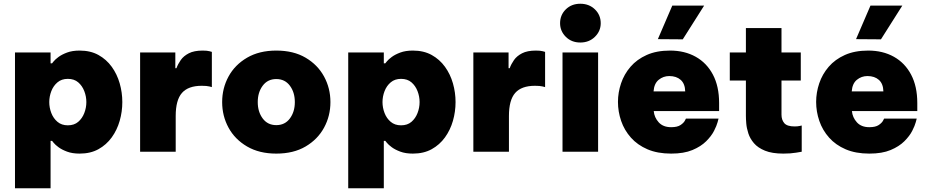

<svg xmlns="http://www.w3.org/2000/svg" viewBox="-20 -810 4959 1025"><path d="M60 195V-530H250V-472H258Q258 -472 266.5 -482.5Q275 -493 292.5 -506Q310 -519 338 -529.5Q366 -540 405 -540Q463 -540 505.5 -516.5Q548 -493 576.5 -453.5Q605 -414 619 -365Q633 -316 633 -265Q633 -214 619 -165Q605 -116 576.5 -76.5Q548 -37 505.5 -13.5Q463 10 405 10Q366 10 338 -0.5Q310 -11 292.5 -24Q275 -37 266.5 -47.5Q258 -58 258 -58H250V195ZM243 -265Q243 -235 254 -206.5Q265 -178 287 -159.5Q309 -141 342 -141Q376 -141 397.5 -159.5Q419 -178 430 -206.5Q441 -235 441 -265Q441 -295 430 -323.5Q419 -352 397.5 -370.5Q376 -389 342 -389Q309 -389 287 -370.5Q265 -352 254 -323.5Q243 -295 243 -265Z M728 0V-530H916V-446H922Q930 -468 945 -489.5Q960 -511 988 -525.5Q1016 -540 1062 -540Q1086 -540 1098.5 -536.5Q1111 -533 1111 -533V-345Q1111 -345 1097.5 -348.5Q1084 -352 1057 -352Q985 -352 951.5 -314Q918 -276 918 -191V0Z M1455 10Q1364 10 1299 -28Q1234 -66 1200 -128.5Q1166 -191 1166 -265Q1166 -339 1200 -401.5Q1234 -464 1299 -502Q1364 -540 1455 -540Q1547 -540 1611.5 -502Q1676 -464 1710 -401.5Q1744 -339 1744 -265Q1744 -191 1710 -128.5Q1676 -66 1611.5 -28Q1547 10 1455 10ZM1455 -142Q1501 -142 1527.5 -177.5Q1554 -213 1554 -265Q1554 -317 1527.5 -352.5Q1501 -388 1455 -388Q1409 -388 1382.5 -352.5Q1356 -317 1356 -265Q1356 -213 1382.5 -177.5Q1409 -142 1455 -142Z M1839 195V-530H2029V-472H2037Q2037 -472 2045.5 -482.5Q2054 -493 2071.5 -506Q2089 -519 2117 -529.5Q2145 -540 2184 -540Q2242 -540 2284.5 -516.5Q2327 -493 2355.5 -453.5Q2384 -414 2398 -365Q2412 -316 2412 -265Q2412 -214 2398 -165Q2384 -116 2355.5 -76.5Q2327 -37 2284.5 -13.5Q2242 10 2184 10Q2145 10 2117 -0.5Q2089 -11 2071.5 -24Q2054 -37 2045.5 -47.5Q2037 -58 2037 -58H2029V195ZM2022 -265Q2022 -235 2033 -206.5Q2044 -178 2066 -159.5Q2088 -141 2121 -141Q2155 -141 2176.5 -159.5Q2198 -178 2209 -206.5Q2220 -235 2220 -265Q2220 -295 2209 -323.5Q2198 -352 2176.5 -370.5Q2155 -389 2121 -389Q2088 -389 2066 -370.5Q2044 -352 2033 -323.5Q2022 -295 2022 -265Z M2507 0V-530H2695V-446H2701Q2709 -468 2724 -489.5Q2739 -511 2767 -525.5Q2795 -540 2841 -540Q2865 -540 2877.5 -536.5Q2890 -533 2890 -533V-345Q2890 -345 2876.5 -348.5Q2863 -352 2836 -352Q2764 -352 2730.5 -314Q2697 -276 2697 -191V0Z M3078 -583Q3031 -583 3000.5 -613.5Q2970 -644 2970 -686Q2970 -730 3000.5 -760Q3031 -790 3078 -790Q3125 -790 3156 -760Q3187 -730 3187 -686Q3187 -644 3156 -613.5Q3125 -583 3078 -583ZM2983 0V-530H3173V0Z M3625 -600 3492 -601 3569 -780H3739ZM3563 10Q3490 10 3436.5 -13Q3383 -36 3348 -75.5Q3313 -115 3296 -164.5Q3279 -214 3279 -266Q3279 -316 3295.5 -365Q3312 -414 3346 -453.5Q3380 -493 3432.5 -516.5Q3485 -540 3557 -540Q3635 -540 3694 -507Q3753 -474 3786 -411.5Q3819 -349 3819 -260V-217H3470Q3473 -183 3496.5 -157Q3520 -131 3563 -131Q3596 -131 3613 -142.5Q3630 -154 3636 -165.5Q3642 -177 3642 -177H3816Q3816 -177 3811 -158Q3806 -139 3792 -111.5Q3778 -84 3750 -56Q3722 -28 3676.5 -9Q3631 10 3563 10ZM3469 -322H3638Q3637 -363 3614 -383.5Q3591 -404 3553 -404Q3521 -404 3496.5 -384Q3472 -364 3469 -322Z M4162 10Q4102 10 4064 -5.5Q4026 -21 4005 -45.5Q3984 -70 3975 -98Q3966 -126 3964 -150.5Q3962 -175 3962 -191V-380H3876V-530H3962V-660H4152V-530H4255V-380H4152V-198Q4152 -170 4167 -152.5Q4182 -135 4222 -135Q4238 -135 4249 -137.5Q4260 -140 4260 -140V0Q4260 0 4230.5 5Q4201 10 4162 10Z M4683 -600 4550 -601 4627 -780H4797ZM4621 10Q4548 10 4494.5 -13Q4441 -36 4406 -75.5Q4371 -115 4354 -164.5Q4337 -214 4337 -266Q4337 -316 4353.5 -365Q4370 -414 4404 -453.5Q4438 -493 4490.5 -516.5Q4543 -540 4615 -540Q4693 -540 4752 -507Q4811 -474 4844 -411.5Q4877 -349 4877 -260V-217H4528Q4531 -183 4554.5 -157Q4578 -131 4621 -131Q4654 -131 4671 -142.5Q4688 -154 4694 -165.5Q4700 -177 4700 -177H4874Q4874 -177 4869 -158Q4864 -139 4850 -111.5Q4836 -84 4808 -56Q4780 -28 4734.5 -9Q4689 10 4621 10ZM4527 -322H4696Q4695 -363 4672 -383.5Q4649 -404 4611 -404Q4579 -404 4554.5 -384Q4530 -364 4527 -322Z"/></svg>

Font: Be Vietnam Pro Black
Style: Regular
Weight: 900
Designer: Lam Bao, Tony Le, Vietanh Nguyen
Foundry: Yellow Type Foundry
Version: Version 1.002; ttfautohint (v1.8.3)